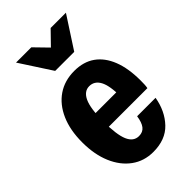

<svg xmlns="http://www.w3.org/2000/svg" viewBox="-229 -814 898 898"><g transform="rotate(-45 220.0 -365.0)"><path d="M225 10Q164 10 118 -23.5Q72 -57 46.5 -117Q21 -177 21 -257Q21 -338 47 -397Q73 -456 120 -488Q167 -520 231 -520Q292 -520 333.5 -490.5Q375 -461 397 -405Q419 -349 419 -269Q419 -255 418.5 -243Q418 -231 416 -221H105V-310H328L300 -279Q300 -354 282 -387Q264 -420 230 -420Q196 -420 178 -381.5Q160 -343 160 -257Q160 -169 177 -129.5Q194 -90 230 -90Q256 -90 270 -108Q284 -126 289 -162H411Q398 -87 352 -38.5Q306 10 225 10ZM168 -583 66 -740H167L281 -623H181L295 -740H396L294 -583Z"/></g></svg>

Font: Instrument Sans Condensed
Style: Bold
Weight: 700
Width: 3
Designer: Rodrigo Fuenzalida
Foundry: fragTYPE
Version: Version 1.000;gftools[0.9.28]